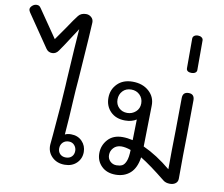

<svg xmlns="http://www.w3.org/2000/svg" viewBox="-177 -1076 1403 1204"><g transform="rotate(10 525.0 -473.5)"><path d="M412 -97Q412 -55 383 -26.5Q354 2 307 2Q257 2 225.5 -29.5Q194 -61 197 -108L203 -172Q222 -388 227 -488Q229 -516 229 -527Q242 -750 250 -851L179 -742Q165 -723 149 -698Q133 -674 108 -674Q83 -674 69 -695L-71 -900Q-79 -912 -79 -920Q-79 -932 -66.5 -943.5Q-54 -955 -38 -955Q-29 -955 -23 -951.5Q-17 -948 -11 -939L110 -763L164 -840Q210 -909 228 -931Q245 -952 277 -952Q296 -952 310.5 -939Q325 -926 324 -905L318 -801Q300 -540 300 -540Q294 -473 290 -398Q285 -296 276 -185Q292 -193 314 -193Q358 -193 385 -165Q412 -137 412 -97ZM358 -95Q358 -115 344.5 -130.5Q331 -146 309 -146Q285 -146 270.5 -131Q256 -116 256 -93Q256 -71 270 -57.5Q284 -44 306 -44Q330 -44 344 -58Q358 -72 358 -95Z M1033 -536Q1033 -483 1031 -325Q1028 -187 1028 -36Q1028 -17 1014 -6Q1000 5 978 5Q951 5 934 -9Q835 -89 772 -127Q762 -58 725 -25Q688 8 632 8Q576 8 542.5 -25Q509 -58 509 -107Q509 -157 542.5 -194.5Q576 -232 636 -232Q666 -232 701 -224L704 -356Q675 -337 632 -337Q574 -337 539.5 -371.5Q505 -406 505 -459Q505 -512 541 -548.5Q577 -585 638 -585Q702 -585 742.5 -548.5Q783 -512 781 -456L776 -197Q864 -157 953 -83Q953 -200 956 -335Q958 -473 958 -537Q958 -576 996 -576Q1033 -576 1033 -536ZM714 -460Q714 -492 692.5 -513.5Q671 -535 638 -535Q604 -535 583.5 -513Q563 -491 563 -459Q563 -427 584 -406.5Q605 -386 637 -386Q668 -386 691 -406.5Q714 -427 714 -460ZM638 -173Q607 -172 589 -152.5Q571 -133 571 -107Q571 -83 587.5 -67Q604 -51 628 -51Q649 -51 663.5 -58Q678 -65 688 -89Q698 -113 699 -161Q666 -173 638 -173Z M958 -727V-916Q958 -927 967 -934Q976 -941 991 -941Q1005 -941 1014.5 -934Q1024 -927 1024 -916V-727Q1024 -716 1014.5 -709.5Q1005 -703 991 -703Q976 -703 967 -709Q958 -715 958 -727Z"/></g></svg>

Font: Mali
Style: Regular
Weight: 400
Version: Version 1.000; ttfautohint (v1.6)